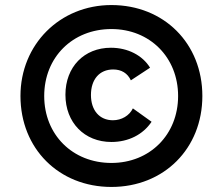

<svg xmlns="http://www.w3.org/2000/svg" viewBox="-20 -730 849 760"><path d="M421 -168C488 -168 546 -197 580 -248L506 -301C492 -272 461 -254 427 -254C374 -254 340 -293 340 -354C340 -416 374 -455 428 -455C461 -455 485 -440 498 -412L574 -462C544 -511 486 -541 419 -541C313 -541 239 -465 239 -355C239 -245 314 -168 421 -168ZM421 10C629 10 781 -142 781 -350C781 -558 629 -710 421 -710C217 -710 61 -554 61 -350C61 -142 213 10 421 10ZM421 -85C267 -85 155 -197 155 -350C155 -503 267 -615 421 -615C573 -615 685 -503 685 -350C685 -197 573 -85 421 -85Z"/></svg>

Font: Fixel Display 20240404 SemiBold
Style: Italic
Weight: 600
Italic angle: -10°
Designer: AlfaBravo + MacPaw
Foundry: Kyrylo Tkachov, Marchela Mozhyna, Serhii Makarenko, Maria Weinstein, Zakhar Kryvoshyya
Version: Version 1.211;Glyphs 3.2 (3225)